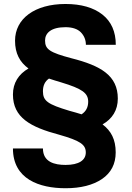

<svg xmlns="http://www.w3.org/2000/svg" viewBox="-20 -741 672 978"><path d="M569.3 35.2C569.3 -30.8 545.9 -74.2 502.4 -107.4C551.8 -135.3 580.1 -179.7 580.1 -238.8C580.1 -356 494.1 -406.2 343.8 -444.3C233.9 -473.6 209.5 -489.3 209.5 -534.7C209.5 -572.3 239.7 -602.5 313.5 -602.5C348.1 -602.5 374.5 -593.8 391.6 -576.7C408.7 -559.1 417.5 -537.6 417.5 -512.7H569.8C569.8 -579.6 546.9 -631.3 501.5 -667C456.1 -702.6 393.1 -720.7 313.5 -720.7C157.7 -720.7 56.6 -646.5 56.6 -533.7C56.6 -468.8 80.6 -424.8 125 -392.1C74.7 -363.3 45.9 -318.4 45.9 -259.8C45.9 -142.1 134.8 -93.8 281.7 -54.7C387.7 -24.4 417 -4.9 417 35.6C417 75.2 381.8 99.1 314 99.1C257.8 99.1 198.7 84.5 198.7 15.1H45.9C45.9 171.4 180.2 217.8 314 217.8C391.1 217.8 453.1 202.1 499.5 170.9C545.9 139.2 569.3 94.2 569.3 35.2ZM333 -176.8C223.1 -210 198.7 -226.6 198.7 -276.4C198.7 -305.2 209 -326.7 229.5 -340.8C248.5 -334.5 270 -327.6 292 -321.3C398.4 -289.1 429.2 -267.1 429.2 -223.1C429.2 -194.8 418 -173.3 395.5 -158.7C377.4 -164.6 356.4 -170.4 333 -176.8Z"/></svg>

Font: Vazirmatn ExtraBold
Style: Regular
Weight: 800
Designer: Saber Rastikerdar
Foundry: Saber Rastikerdar
Version: Version 33.003